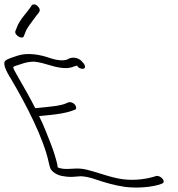

<svg xmlns="http://www.w3.org/2000/svg" viewBox="-236 -848 809 875"><path d="M-9 -88C-4 -64 28 -49 47 -46L67 -43C83 -41 103 -42 121 -44C145 -47 175 -39 201 -30C242 -16 291 -2 336 4C396 11 457 4 494 -8C500 -11 510 -12 510 -20C510 -36 487 -49 476 -46C437 -33 383 -24 325 -31C262 -39 202 -67 143 -78C99 -85 63 -70 27 -85L25 -99C19 -125 10 -155 -3 -189C-19 -229 -36 -276 -58 -319L-16 -323C32 -328 63 -333 92 -343L105 -348C110 -349 111 -352 111 -357C110 -374 91 -385 77 -382L65 -377C39 -366 10 -364 -35 -359L-75 -355C-82 -366 -86 -377 -93 -389C-120 -440 -146 -482 -172 -530C-174 -535 -175 -539 -176 -542C-173 -544 -171 -546 -168 -547C-142 -554 -119 -567 -80 -567C-26 -562 19 -534 74 -538C93 -540 100 -546 115 -549C119 -543 122 -539 131 -536C149 -530 158 -540 146 -558L139 -566C121 -589 88 -589 73 -578C53 -568 16 -575 -7 -583C-52 -599 -110 -610 -157 -594C-179 -586 -198 -582 -212 -571C-229 -554 -192 -499 -184 -485C-117 -372 -37 -217 -14 -108ZM-166 -706C-172 -688 -133 -665 -127 -684L-121 -699C-114 -721 -95 -742 -81 -762C-72 -774 -66 -783 -61 -788C-58 -793 -52 -798 -56 -808C-60 -818 -71 -828 -80 -828C-85 -828 -89 -827 -91 -824C-111 -792 -148 -758 -160 -721Z"/></svg>

Font: Stray Cat
Style: OpSuObl
Weight: 400
Version: Version 1.0